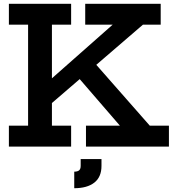

<svg xmlns="http://www.w3.org/2000/svg" viewBox="-20 -775 926 1015"><path d="M27 -644.5V-755H356V-644.5H254.5V-110.5H356V0H27V-110.5H128.5V-644.5ZM459.5 -466 772 -110.5H873V0H434.5V-110.5H614L377 -385ZM190 -304 575.5 -644.5H430.5V-755H829.5V-644.5H735.5L232 -211ZM406.5 66H516.5V102Q516.5 161 478.5 190.5Q440.5 220 372.5 220V132.5Q390 132.5 398.2 125.5Q406.5 118.5 406.5 102Z"/></svg>

Font: Hepta Slab ExtraLight SemiBold
Style: Regular
Weight: 600
Version: Version 1.102